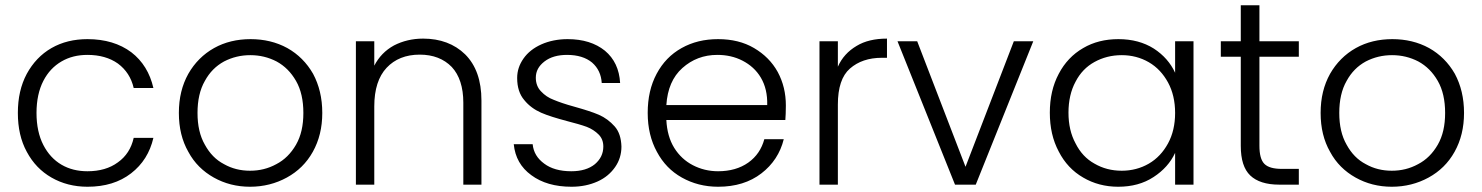

<svg xmlns="http://www.w3.org/2000/svg" viewBox="-20 -703 5642 731"><path d="M48 -273C48 -273 48 -273 48 -273C48 -216 59 -167 82 -125C105 -82 136 -50 176 -27C216 -4 262 8 313 8C313 8 313 8 313 8C380 8 435 -9 479 -43C523 -77 551 -122 564 -178C564 -178 489 -178 489 -178C489 -178 489 -178 489 -178C480 -138 460 -107 429 -85C398 -62 359 -51 313 -51C313 -51 313 -51 313 -51C276 -51 243 -59 214 -76C185 -93 162 -118 145 -151C128 -184 119 -225 119 -273C119 -273 119 -273 119 -273C119 -321 128 -362 145 -395C162 -428 185 -452 214 -469C243 -486 276 -494 313 -494C313 -494 313 -494 313 -494C359 -494 398 -483 429 -461C460 -438 480 -407 489 -368C489 -368 564 -368 564 -368C564 -368 564 -368 564 -368C551 -425 523 -471 480 -504C436 -537 380 -554 313 -554C313 -554 313 -554 313 -554C262 -554 216 -543 176 -520C136 -497 105 -464 82 -422C59 -379 48 -330 48 -273Z M932 8C932 8 932 8 932 8C983 8 1030 -4 1072 -27C1114 -50 1147 -82 1171 -125C1195 -168 1207 -217 1207 -273C1207 -273 1207 -273 1207 -273C1207 -330 1195 -379 1172 -422C1148 -464 1115 -497 1074 -520C1032 -543 985 -554 934 -554C934 -554 934 -554 934 -554C883 -554 836 -543 795 -520C754 -497 721 -464 697 -422C673 -379 661 -330 661 -273C661 -273 661 -273 661 -273C661 -216 673 -167 697 -125C720 -82 753 -50 794 -27C835 -4 881 8 932 8ZM932 -53C932 -53 932 -53 932 -53C896 -53 863 -61 833 -78C802 -94 778 -119 760 -152C741 -185 732 -225 732 -273C732 -273 732 -273 732 -273C732 -321 741 -362 760 -395C778 -428 802 -452 833 -469C864 -485 897 -493 933 -493C933 -493 933 -493 933 -493C969 -493 1002 -485 1033 -469C1064 -452 1088 -428 1107 -395C1126 -362 1135 -321 1135 -273C1135 -273 1135 -273 1135 -273C1135 -225 1126 -185 1107 -152C1088 -119 1063 -94 1032 -78C1001 -61 968 -53 932 -53Z M1591 -556C1591 -556 1591 -556 1591 -556C1550 -556 1513 -547 1480 -530C1447 -512 1422 -486 1405 -453C1405 -453 1405 -546 1405 -546C1405 -546 1335 -546 1335 -546C1335 -546 1335 0 1335 0C1335 0 1405 0 1405 0C1405 0 1405 -298 1405 -298C1405 -298 1405 -298 1405 -298C1405 -363 1421 -412 1452 -445C1483 -478 1525 -495 1578 -495C1578 -495 1578 -495 1578 -495C1629 -495 1670 -479 1700 -448C1729 -417 1744 -371 1744 -312C1744 -312 1744 0 1744 0C1744 0 1813 0 1813 0C1813 0 1813 -320 1813 -320C1813 -320 1813 -320 1813 -320C1813 -397 1792 -455 1751 -496C1710 -536 1656 -556 1591 -556Z M2156 8C2156 8 2156 8 2156 8C2193 8 2226 1 2255 -12C2284 -25 2306 -44 2322 -67C2338 -90 2346 -116 2346 -145C2346 -145 2346 -145 2346 -145C2345 -177 2337 -203 2320 -222C2303 -241 2283 -256 2260 -266C2237 -276 2205 -286 2166 -297C2166 -297 2166 -297 2166 -297C2133 -306 2107 -315 2088 -323C2069 -330 2053 -341 2040 -355C2027 -368 2020 -386 2020 -407C2020 -407 2020 -407 2020 -407C2020 -432 2031 -452 2053 -469C2075 -486 2104 -494 2139 -494C2139 -494 2139 -494 2139 -494C2179 -494 2211 -484 2234 -465C2257 -445 2269 -419 2271 -387C2271 -387 2341 -387 2341 -387C2341 -387 2341 -387 2341 -387C2338 -439 2319 -480 2283 -510C2247 -539 2200 -554 2141 -554C2141 -554 2141 -554 2141 -554C2104 -554 2070 -547 2041 -534C2012 -521 1989 -503 1973 -480C1957 -457 1949 -433 1949 -406C1949 -406 1949 -406 1949 -406C1949 -371 1958 -343 1976 -322C1993 -301 2015 -285 2040 -274C2065 -263 2098 -253 2139 -242C2139 -242 2139 -242 2139 -242C2170 -234 2195 -227 2214 -220C2232 -213 2247 -203 2259 -191C2271 -179 2277 -164 2277 -145C2277 -145 2277 -145 2277 -145C2277 -118 2266 -96 2245 -78C2223 -60 2193 -51 2155 -51C2155 -51 2155 -51 2155 -51C2112 -51 2077 -61 2052 -80C2026 -99 2011 -123 2008 -154C2008 -154 1936 -154 1936 -154C1936 -154 1936 -154 1936 -154C1941 -104 1963 -65 2003 -36C2042 -7 2093 8 2156 8Z M2972 -301C2972 -301 2972 -301 2972 -301C2972 -348 2962 -390 2941 -429C2920 -467 2890 -497 2851 -520C2812 -543 2766 -554 2714 -554C2714 -554 2714 -554 2714 -554C2662 -554 2616 -543 2575 -520C2534 -497 2503 -465 2480 -422C2457 -379 2446 -330 2446 -273C2446 -273 2446 -273 2446 -273C2446 -216 2458 -167 2481 -125C2504 -82 2535 -50 2576 -27C2617 -4 2663 8 2714 8C2714 8 2714 8 2714 8C2780 8 2835 -9 2879 -43C2922 -76 2951 -120 2964 -173C2964 -173 2890 -173 2890 -173C2890 -173 2890 -173 2890 -173C2880 -136 2860 -106 2829 -84C2798 -62 2759 -51 2714 -51C2714 -51 2714 -51 2714 -51C2679 -51 2647 -59 2618 -74C2589 -89 2565 -111 2547 -140C2529 -169 2519 -205 2517 -246C2517 -246 2970 -246 2970 -246C2970 -246 2970 -246 2970 -246C2971 -259 2972 -277 2972 -301ZM2901 -303C2901 -303 2517 -303 2517 -303C2517 -303 2517 -303 2517 -303C2521 -364 2541 -411 2578 -444C2615 -477 2659 -494 2711 -494C2711 -494 2711 -494 2711 -494C2746 -494 2778 -487 2807 -472C2836 -457 2860 -436 2877 -407C2894 -378 2902 -344 2901 -303Z M3170 -449C3170 -449 3170 -546 3170 -546C3170 -546 3100 -546 3100 -546C3100 -546 3100 0 3100 0C3100 0 3170 0 3170 0C3170 0 3170 -305 3170 -305C3170 -305 3170 -305 3170 -305C3170 -369 3185 -415 3216 -442C3247 -469 3287 -483 3338 -483C3338 -483 3357 -483 3357 -483C3357 -483 3357 -556 3357 -556C3357 -556 3357 -556 3357 -556C3311 -556 3272 -547 3241 -528C3209 -509 3185 -483 3170 -449Z M3472 -546C3472 -546 3397 -546 3397 -546C3397 -546 3616 0 3616 0C3616 0 3695 0 3695 0C3695 0 3914 -546 3914 -546C3914 -546 3840 -546 3840 -546C3840 -546 3656 -68 3656 -68C3656 -68 3472 -546 3472 -546Z M3977 -274C3977 -274 3977 -274 3977 -274C3977 -218 3988 -169 4011 -126C4033 -83 4064 -50 4104 -27C4143 -4 4188 8 4237 8C4237 8 4237 8 4237 8C4289 8 4334 -4 4372 -29C4409 -53 4437 -84 4454 -121C4454 -121 4454 0 4454 0C4454 0 4524 0 4524 0C4524 0 4524 -546 4524 -546C4524 -546 4454 -546 4454 -546C4454 -546 4454 -426 4454 -426C4454 -426 4454 -426 4454 -426C4437 -463 4410 -494 4373 -518C4335 -542 4290 -554 4238 -554C4238 -554 4238 -554 4238 -554C4188 -554 4143 -543 4104 -520C4064 -497 4033 -464 4011 -422C3988 -379 3977 -330 3977 -274ZM4454 -273C4454 -273 4454 -273 4454 -273C4454 -229 4445 -190 4427 -157C4409 -124 4385 -98 4354 -80C4323 -62 4288 -53 4251 -53C4251 -53 4251 -53 4251 -53C4212 -53 4178 -62 4147 -80C4116 -97 4092 -123 4075 -157C4057 -190 4048 -229 4048 -274C4048 -274 4048 -274 4048 -274C4048 -319 4057 -359 4075 -392C4092 -425 4116 -450 4147 -467C4178 -484 4212 -493 4251 -493C4251 -493 4251 -493 4251 -493C4288 -493 4323 -484 4354 -466C4385 -448 4409 -422 4427 -389C4445 -356 4454 -317 4454 -273Z M4925 -487C4925 -487 4925 -546 4925 -546C4925 -546 4775 -546 4775 -546C4775 -546 4775 -683 4775 -683C4775 -683 4704 -683 4704 -683C4704 -683 4704 -546 4704 -546C4704 -546 4628 -546 4628 -546C4628 -546 4628 -487 4628 -487C4628 -487 4704 -487 4704 -487C4704 -487 4704 -148 4704 -148C4704 -148 4704 -148 4704 -148C4704 -95 4716 -58 4740 -35C4764 -12 4801 0 4850 0C4850 0 4925 0 4925 0C4925 0 4925 -60 4925 -60C4925 -60 4861 -60 4861 -60C4861 -60 4861 -60 4861 -60C4829 -60 4807 -66 4794 -79C4781 -92 4775 -115 4775 -148C4775 -148 4775 -487 4775 -487C4775 -487 4925 -487 4925 -487Z M5279 8C5279 8 5279 8 5279 8C5330 8 5377 -4 5419 -27C5461 -50 5494 -82 5518 -125C5542 -168 5554 -217 5554 -273C5554 -273 5554 -273 5554 -273C5554 -330 5542 -379 5519 -422C5495 -464 5462 -497 5421 -520C5379 -543 5332 -554 5281 -554C5281 -554 5281 -554 5281 -554C5230 -554 5183 -543 5142 -520C5101 -497 5068 -464 5044 -422C5020 -379 5008 -330 5008 -273C5008 -273 5008 -273 5008 -273C5008 -216 5020 -167 5044 -125C5067 -82 5100 -50 5141 -27C5182 -4 5228 8 5279 8ZM5279 -53C5279 -53 5279 -53 5279 -53C5243 -53 5210 -61 5180 -78C5149 -94 5125 -119 5107 -152C5088 -185 5079 -225 5079 -273C5079 -273 5079 -273 5079 -273C5079 -321 5088 -362 5107 -395C5125 -428 5149 -452 5180 -469C5211 -485 5244 -493 5280 -493C5280 -493 5280 -493 5280 -493C5316 -493 5349 -485 5380 -469C5411 -452 5435 -428 5454 -395C5473 -362 5482 -321 5482 -273C5482 -273 5482 -273 5482 -273C5482 -225 5473 -185 5454 -152C5435 -119 5410 -94 5379 -78C5348 -61 5315 -53 5279 -53Z"/></svg>

Font: wox.body
Style: Regular
Weight: 500
Designer: Ninad Kale (Devanagari), Jonny Pinhorn (Latin)
Foundry: Indian Type Foundry
Version: ""